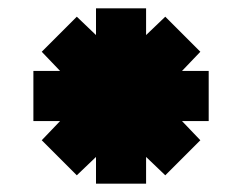

<svg xmlns="http://www.w3.org/2000/svg" viewBox="-20 -470 580 460"><path d="M210 -450H330V-386L376 -430L460 -346L416 -300H480V-180H416L460 -134L376 -50L330 -94V-30H210V-94L164 -50L80 -134L124 -180H60V-300H124L80 -346L164 -430L210 -386Z"/></svg>

Font: SOV_raksil
Style: bold
Weight: 700
Version: Version 1.00